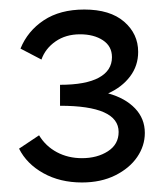

<svg xmlns="http://www.w3.org/2000/svg" viewBox="-20 -782 350 403"><path d="M284 -503Q284 -476 268 -452.5Q252 -429 222 -414Q192 -399 152 -399Q106 -399 71 -418.5Q36 -438 20 -470L62 -498Q76 -475 99.5 -462.5Q123 -450 152 -450Q184 -450 206.5 -464.5Q229 -479 229 -505Q229 -560 106 -560V-604Q160 -604 187.5 -619Q215 -634 215 -662Q215 -685 196 -697.5Q177 -710 148 -710Q118 -710 96.5 -695Q75 -680 67 -657L23 -680Q38 -717 72 -739.5Q106 -762 157 -762Q211 -762 240.5 -736.5Q270 -711 270 -673Q270 -644 253 -621.5Q236 -599 207 -586Q243 -576 263.5 -554.5Q284 -533 284 -503Z"/></svg>

Font: Ysabeau Infant Medium
Style: Regular
Weight: 500
Designer: Christian Thalmann (Catharsis Fonts)
Version: Version 0.003